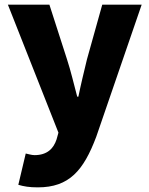

<svg xmlns="http://www.w3.org/2000/svg" viewBox="-20 -589 644 828"><path d="M143 219C278 219 340 147 395 1L591 -569H421L355 -333C342 -279 329 -226 318 -172H313C298 -228 286 -281 269 -333L193 -569H14L232 -17L224 12C211 52 183 80 129 80C116 80 101 75 91 73L59 208C83 215 106 219 143 219Z"/></svg>

Font: Noto Sans KR Black
Style: Regular
Weight: 900
Designer: Ryoko NISHIZUKA 西塚涼子 (kana, bopomofo & ideographs); Paul D. Hunt (Latin, Greek & Cyrillic); Sandoll Communications 산돌커뮤니
Foundry: Adobe
Version: Version 2.004;hotconv 1.0.118;makeotfexe 2.5.65603